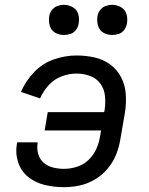

<svg xmlns="http://www.w3.org/2000/svg" viewBox="-20 -768 616 796"><path d="M245 8Q278 8 310.5 1Q343 -6 373.5 -24Q404 -42 426.5 -69Q449 -96 461.5 -127.5Q474 -159 479 -191L498 -301Q504 -339 501.5 -377Q499 -415 482.5 -447Q466 -479 437 -500.5Q408 -522 371.5 -530Q335 -538 297 -538Q251 -538 204 -522Q157 -506 121.5 -469Q86 -432 67 -387L146 -360Q159 -390 182 -415Q205 -440 235.5 -451.5Q266 -463 297 -463Q326 -463 352.5 -453.5Q379 -444 395.5 -422Q412 -400 415 -371.5Q418 -343 414 -314L412 -303H178L165 -227H399L395 -204Q391 -177 379.5 -151Q368 -125 347 -105Q326 -85 299 -76.5Q272 -68 245 -68Q222 -68 200 -73.5Q178 -79 161.5 -93Q145 -107 138.5 -129.5Q132 -152 136 -175V-178H51Q50 -175 50 -172Q43 -132 55.5 -94.5Q68 -57 98 -33.5Q128 -10 166.5 -1Q205 8 245 8ZM445 -623Q459 -623 472.5 -627.5Q486 -632 495 -644Q504 -656 506 -670Q510 -690 504.5 -709Q499 -728 482 -738Q465 -748 445 -748Q431 -748 417.5 -743Q404 -738 395 -726Q386 -714 384 -700Q381 -680 386.5 -661Q392 -642 408.5 -632.5Q425 -623 445 -623ZM245 -623Q259 -623 272.5 -627.5Q286 -632 295 -644Q304 -656 306 -670Q310 -690 304.5 -709Q299 -728 282 -738Q265 -748 245 -748Q231 -748 217.5 -743Q204 -738 195 -726Q186 -714 184 -700Q181 -680 186.5 -661Q192 -642 208.5 -632.5Q225 -623 245 -623Z"/></svg>

Font: Iosevka Sparkle
Style: Italic
Weight: 400
Italic angle: -9°
Designer: Belleve Invis
Foundry: Belleve Invis
Version: Version 4.5.0; ttfautohint (v1.8.3)